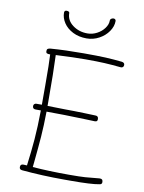

<svg xmlns="http://www.w3.org/2000/svg" viewBox="-96 -973 767 1025"><g transform="rotate(10 287.0 -460.5)"><path d="M325 -666Q265 -666 165 -661Q169 -570 169 -406V-386Q233 -384 267 -384Q310 -384 372 -382L430 -380Q446 -380 446 -363Q446 -356 443 -352.5Q440 -349 431 -349L374 -351L264 -354Q231 -355 169 -355Q168 -277 163.5 -218Q159 -159 151 -80L148 -51Q234 -44 346 -44Q403 -44 433 -46Q463 -48 509 -53H513Q528 -53 528 -36Q528 -30 525 -26.5Q522 -23 513 -22Q472 -14 362 -14H324Q206 -14 96 -24Q80 -25 80 -39Q80 -55 96 -55L116 -54Q126 -131 131.5 -198.5Q137 -266 138 -356H110Q93 -356 93 -372Q93 -379 97.5 -383Q102 -387 109 -387H138V-406V-492Q138 -614 135 -659Q121 -659 116.5 -662Q112 -665 112 -673Q112 -682 116.5 -685.5Q121 -689 132 -690Q210 -696 311 -696Q388 -696 429.5 -694Q471 -692 518 -687Q534 -685 534 -672Q534 -664 529 -660Q524 -656 517 -657Q467 -662 428 -664Q389 -666 325 -666ZM169 -892Q169 -897 172 -900.5Q175 -904 180 -904Q197 -904 197 -894Q197 -855 231 -829.5Q265 -804 311 -804Q338 -804 362.5 -817Q387 -830 402 -850.5Q417 -871 417 -891Q417 -899 423 -903Q429 -907 435 -907Q440 -907 444 -904Q448 -901 448 -895Q448 -866 429 -838.5Q410 -811 378.5 -794Q347 -777 311 -777Q269 -777 236.5 -793.5Q204 -810 186.5 -836.5Q169 -863 169 -892Z"/></g></svg>

Font: Mali ExtraLight
Style: Regular
Weight: 275
Version: Version 1.000; ttfautohint (v1.6)